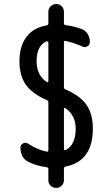

<svg xmlns="http://www.w3.org/2000/svg" viewBox="-20 -835 540 940"><path d="M208 -632.8Q159.2 -611.3 159.2 -535.2Q159.2 -465.8 210 -432.6Q211.9 -431.6 214.4 -433.1Q216.8 -434.6 216.8 -438.5V-627Q216.8 -629.9 213.9 -631.8Q210.9 -633.8 208 -632.8ZM350.6 -205.1Q350.6 -271.5 299.8 -305.7Q297.9 -307.6 295.4 -306.2Q293 -304.7 293 -301.8V-106.4Q293 -103.5 294.9 -101.1Q296.9 -98.6 299.8 -99.6Q350.6 -124 350.6 -205.1ZM210 -344.7Q137.7 -376 106.4 -420.4Q75.2 -464.8 75.2 -535.2Q75.2 -609.4 109.9 -654.8Q144.5 -700.2 209 -710.9Q216.8 -712.9 216.8 -720.7V-777.3Q216.8 -793 228 -804.2Q239.3 -815.4 255.4 -815.4Q271.5 -815.4 282.2 -804.2Q293 -793 293 -777.3V-720.7Q293 -713.9 300.8 -711.9Q336.9 -708 378.9 -693.4Q397.5 -686.5 408.7 -669.4Q419.9 -652.3 419.9 -629.9Q419.9 -615.2 407.2 -607.9Q394.5 -600.6 380.9 -608.4Q346.7 -624 300.8 -634.8Q293 -636.7 293 -628.9V-408.2Q293 -400.4 299.8 -397.5Q373 -366.2 403.8 -321.3Q434.6 -276.4 434.6 -205.1Q434.6 -45.9 300.8 -19.5Q293 -17.6 293 -9.8V46.9Q293 62.5 282.2 73.7Q271.5 85 255.4 85Q239.3 85 228 74.2Q216.8 63.5 216.8 46.9V-7.8Q216.8 -14.6 208 -16.6Q160.2 -22.5 122.1 -41Q80.1 -60.5 80.1 -112.3Q80.1 -126 92.8 -132.8Q105.5 -139.6 117.2 -131.8Q164.1 -101.6 208 -92.8Q216.8 -90.8 216.8 -99.6V-334Q216.8 -341.8 210 -344.7Z"/></svg>

Font: Rounded Mgen+ 1m regular
Style: Regular
Weight: 400
Designer: [Source Han Sans]
Ryoko NISHIZUKA  (kana & ideographs); Paul D. Hunt (Latin, Greek & Cyrillic); Wenlong ZHANG  (bopomofo
Version: Version 1.059.20150602